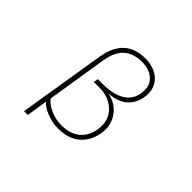

<svg xmlns="http://www.w3.org/2000/svg" viewBox="-199 -1038 1397 1397"><g transform="rotate(45 500.0 -339.0)"><path d="M315 -557 207 109H246L271 -52C301 -18 379 24 472 24C682 24 721 -142 721 -218C721 -307 659 -397 549 -416C752 -426 757 -592 757 -619C757 -737 654 -787 563 -787C413 -787 339 -703 315 -557ZM468 -435H422L416 -400H479C572 -400 683 -340 683 -217C683 -180 673 -10 470 -10C374 -10 298 -62 279 -94L352 -552C367 -651 409 -752 565 -752C643 -751 720 -710 720 -619C720 -450 551 -435 468 -435Z"/></g></svg>

Font: LINE Seed JP_OTF Thin
Style: Regular
Weight: 250
Designer: LY Corporation & Fontrix & Fontworks
Version: Version 1.007